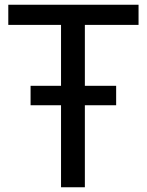

<svg xmlns="http://www.w3.org/2000/svg" viewBox="-20 -790 620 810"><path d="M237.5 0V-346H109V-428H237.5V-685H15V-770H564.5V-685H338V-428H470V-346H338V0Z"/></svg>

Font: Junction Medium
Style: Regular
Weight: 500
Designer: Caroline Hadilaksono
Foundry: Caroline Hadilaksono, Tyler Finck, The League of Moveable Type
Version: Version 2.000; ttfautohint (v1.8.3)